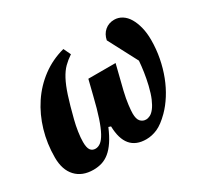

<svg xmlns="http://www.w3.org/2000/svg" viewBox="-117 -701 934 879"><g transform="rotate(-30 349.5 -262.0)"><path d="M479 -361 447 -233Q438 -195 434.5 -165.5Q431 -136 431 -122Q431 -92 442.5 -79.5Q454 -67 471 -67Q482 -67 493.5 -73Q505 -79 516.5 -94Q528 -109 538.5 -133.5Q549 -158 558 -195Q566 -229 570.5 -259.5Q575 -290 577 -317L496 -471Q502 -501 522.5 -518.5Q543 -536 572 -536Q594 -536 613 -524Q632 -512 645 -490Q658 -468 665.5 -438Q673 -408 673 -372Q673 -323 664 -276.5Q655 -230 639 -188.5Q623 -147 600.5 -111.5Q578 -76 552 -50Q516 -14 486.5 -1Q457 12 427 12Q319 12 316 -120L304 -124Q287 -84 269.5 -58Q252 -32 233 -16.5Q214 -1 193 5.5Q172 12 148 12Q89 12 55.5 -24Q22 -60 22 -125Q22 -198 41.5 -264.5Q61 -331 97.5 -386Q134 -441 186.5 -480Q239 -519 304 -536L322 -498Q298 -482 280 -464Q262 -446 246.5 -417Q231 -388 216.5 -343.5Q202 -299 185 -232Q178 -205 173.5 -175Q169 -145 169 -122Q169 -92 178 -79.5Q187 -67 204 -67Q218 -67 231.5 -77Q245 -87 258.5 -111.5Q272 -136 286 -177.5Q300 -219 315 -281L335 -361Z"/></g></svg>

Font: IBM Plex Serif
Style: Bold Italic
Weight: 700
Italic angle: -14°
Designer: Mike Abbink, Paul van der Laan, Pieter van Rosmalen
Foundry: Bold Monday
Version: Version 3.001